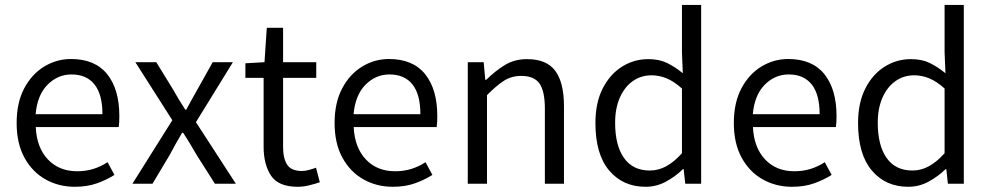

<svg xmlns="http://www.w3.org/2000/svg" viewBox="-20 -733 3949 766"><path d="M278.3 12.2Q213.9 12.2 161.1 -17.6Q108.4 -47.4 77.4 -104.2Q46.4 -161.1 46.4 -242.2Q46.4 -323.2 76.4 -380.1Q106.4 -437 156 -467.3Q205.6 -497.6 263.2 -497.6Q358.9 -497.6 407.5 -437.3Q456.1 -377 456.1 -270Q456.1 -257.8 455.6 -246.6Q455.1 -235.4 453.6 -226.1H122.6Q126.5 -144 171.1 -96.9Q215.8 -49.8 287.6 -49.8Q322.8 -49.8 352.5 -59.1Q382.3 -68.4 409.2 -85.9L436.5 -35.2Q405.8 -15.6 366.9 -1.7Q328.1 12.2 278.3 12.2ZM122.1 -277.3H388.7Q388.7 -356.4 356.9 -396.2Q325.2 -436 265.1 -436Q210.4 -436 169.7 -395Q128.9 -354 122.1 -277.3Z M508.3 0 667.5 -253.4 520 -484.9H603.5L670.4 -376Q681.6 -356.4 693.8 -335.9Q706.1 -315.4 719.2 -295.4H723.1Q733.9 -315.4 745.1 -335.9Q756.3 -356.4 767.6 -376L828.6 -484.9H909.2L761.7 -245.6L920.9 0H837.4L764.2 -115.2Q751.5 -137.7 738 -159.9Q724.6 -182.1 710.9 -203.1H706.5Q693.8 -182.1 681.6 -160.2Q669.4 -138.2 657.2 -115.2L588.4 0Z M1168 12.2Q1090.8 12.2 1061.3 -32.2Q1031.7 -76.7 1031.7 -147.9V-422.4H959V-480.5L1035.2 -484.9L1044.4 -622.1H1109.4V-484.9H1241.7V-422.4H1109.4V-146Q1109.4 -101.1 1125.7 -75.9Q1142.1 -50.8 1185.1 -50.8Q1197.8 -50.8 1213.4 -55.2Q1229 -59.6 1240.7 -64L1255.9 -5.9Q1235.8 1 1212.9 6.6Q1189.9 12.2 1168 12.2Z M1546.9 12.2Q1482.4 12.2 1429.7 -17.6Q1377 -47.4 1345.9 -104.2Q1314.9 -161.1 1314.9 -242.2Q1314.9 -323.2 1345 -380.1Q1375 -437 1424.6 -467.3Q1474.1 -497.6 1531.7 -497.6Q1627.4 -497.6 1676 -437.3Q1724.6 -377 1724.6 -270Q1724.6 -257.8 1724.1 -246.6Q1723.6 -235.4 1722.2 -226.1H1391.1Q1395 -144 1439.7 -96.9Q1484.4 -49.8 1556.2 -49.8Q1591.3 -49.8 1621.1 -59.1Q1650.9 -68.4 1677.7 -85.9L1705.1 -35.2Q1674.3 -15.6 1635.5 -1.7Q1596.7 12.2 1546.9 12.2ZM1390.6 -277.3H1657.2Q1657.2 -356.4 1625.5 -396.2Q1593.8 -436 1533.7 -436Q1479 -436 1438.2 -395Q1397.5 -354 1390.6 -277.3Z M1846.2 0V-484.9H1909.7L1916 -414.6H1919.9Q1954.6 -449.2 1993.4 -473.1Q2032.2 -497.1 2082.5 -497.1Q2161.1 -497.1 2195.6 -450Q2230 -402.8 2230 -309.6V0H2153.8V-299.3Q2153.8 -368.7 2132.6 -399.4Q2111.3 -430.2 2059.1 -430.2Q2021 -430.2 1990.7 -410.9Q1960.4 -391.6 1922.9 -353.5V0Z M2555.7 12.2Q2465.3 12.2 2410.4 -52.7Q2355.5 -117.7 2355.5 -242.2Q2355.5 -323.2 2384.5 -380.1Q2413.6 -437 2461.4 -467Q2509.3 -497.1 2566.4 -497.1Q2609.4 -497.1 2640.4 -482.2Q2671.4 -467.3 2704.1 -440.9L2700.7 -524.4V-713.4H2777.3V0H2713.9L2707.5 -58.1H2704.6Q2675.8 -29.8 2637.7 -8.8Q2599.6 12.2 2555.7 12.2ZM2572.3 -52.7Q2606.9 -52.7 2638.2 -69.8Q2669.4 -86.9 2700.7 -121.6V-379.9Q2668.5 -408.7 2638.9 -420.7Q2609.4 -432.6 2579.1 -432.6Q2537.6 -432.6 2504.6 -409.4Q2471.7 -386.2 2452.9 -343.5Q2434.1 -300.8 2434.1 -243.2Q2434.1 -152.8 2469.5 -102.8Q2504.9 -52.7 2572.3 -52.7Z M3139.6 12.2Q3075.2 12.2 3022.5 -17.6Q2969.7 -47.4 2938.7 -104.2Q2907.7 -161.1 2907.7 -242.2Q2907.7 -323.2 2937.7 -380.1Q2967.8 -437 3017.3 -467.3Q3066.9 -497.6 3124.5 -497.6Q3220.2 -497.6 3268.8 -437.3Q3317.4 -377 3317.4 -270Q3317.4 -257.8 3316.9 -246.6Q3316.4 -235.4 3314.9 -226.1H2983.9Q2987.8 -144 3032.5 -96.9Q3077.1 -49.8 3148.9 -49.8Q3184.1 -49.8 3213.9 -59.1Q3243.7 -68.4 3270.5 -85.9L3297.9 -35.2Q3267.1 -15.6 3228.3 -1.7Q3189.5 12.2 3139.6 12.2ZM2983.4 -277.3H3250Q3250 -356.4 3218.3 -396.2Q3186.5 -436 3126.5 -436Q3071.8 -436 3031 -395Q2990.2 -354 2983.4 -277.3Z M3603.5 12.2Q3513.2 12.2 3458.3 -52.7Q3403.3 -117.7 3403.3 -242.2Q3403.3 -323.2 3432.4 -380.1Q3461.4 -437 3509.3 -467Q3557.1 -497.1 3614.3 -497.1Q3657.2 -497.1 3688.2 -482.2Q3719.2 -467.3 3752 -440.9L3748.5 -524.4V-713.4H3825.2V0H3761.7L3755.4 -58.1H3752.4Q3723.6 -29.8 3685.5 -8.8Q3647.5 12.2 3603.5 12.2ZM3620.1 -52.7Q3654.8 -52.7 3686 -69.8Q3717.3 -86.9 3748.5 -121.6V-379.9Q3716.3 -408.7 3686.8 -420.7Q3657.2 -432.6 3627 -432.6Q3585.4 -432.6 3552.5 -409.4Q3519.5 -386.2 3500.7 -343.5Q3481.9 -300.8 3481.9 -243.2Q3481.9 -152.8 3517.3 -102.8Q3552.7 -52.7 3620.1 -52.7Z"/></svg>

Font: Varta Light
Style: Regular
Weight: 400
Version: Version 1.004